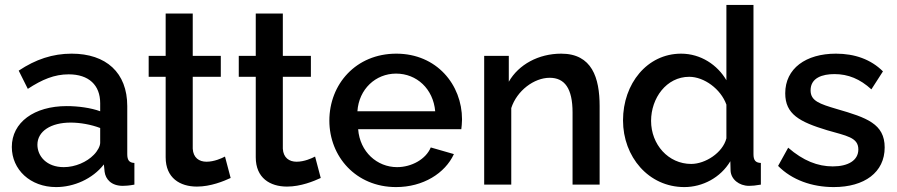

<svg xmlns="http://www.w3.org/2000/svg" viewBox="-20 -750 3646 780"><path d="M28 -153C28 -61 103 10 208 10C280 10 356 -23 402 -82L405 -52C409 -22 432 5 479 5C490 5 505 4 526 0V-88C505 -89 497 -99 497 -124V-319C497 -455 411 -532 271 -532C194 -532 125 -509 56 -463L93 -389C151 -427 201 -448 259 -448C341 -448 387 -404 387 -331V-298C349 -312 297 -319 251 -319C119 -319 28 -253 28 -153ZM361 -121C333 -92 286 -71 239 -71C169 -71 132 -116 132 -162C132 -217 187 -252 267 -252C306 -252 350 -244 387 -230V-170C387 -157 377 -137 361 -121Z M917 -27 894 -114C881 -107 850 -93 819 -93C789 -93 765 -109 763 -146V-438H877V-523H763V-695H653V-523H584V-438H653V-111C653 -27 711 8 780 8C836 8 889 -14 917 -27Z M1283 -27 1260 -114C1247 -107 1216 -93 1185 -93C1155 -93 1131 -109 1129 -146V-438H1243V-523H1129V-695H1019V-523H950V-438H1019V-111C1019 -27 1077 8 1146 8C1202 8 1255 -14 1283 -27Z M1589 10C1699 10 1788 -46 1824 -124L1730 -151C1710 -103 1652 -71 1593 -71C1512 -71 1442 -133 1435 -225H1854C1855 -234 1857 -249 1857 -265C1857 -406 1754 -532 1590 -532C1426 -532 1318 -408 1318 -260C1318 -114 1426 10 1589 10ZM1432 -298C1438 -388 1506 -451 1589 -451C1673 -451 1740 -389 1748 -298Z M2416 0V-319C2416 -434 2385 -532 2260 -532C2168 -532 2087 -488 2047 -418V-523H1947V0H2057V-311C2080 -382 2150 -434 2213 -434C2274 -434 2306 -391 2306 -293V0Z M2511 -261C2511 -113 2615 10 2760 10C2834 10 2907 -28 2947 -95L2948 -56C2950 -22 2982 5 3023 5C3036 5 3048 4 3071 0V-88C3049 -89 3041 -99 3041 -124V-730H2931V-424C2895 -486 2827 -532 2747 -532C2609 -532 2511 -410 2511 -261ZM2931 -188C2916 -129 2845 -84 2788 -84C2695 -84 2625 -163 2625 -259C2625 -351 2687 -438 2780 -438C2840 -438 2908 -389 2931 -325Z M3367 10C3492 10 3574 -50 3574 -151C3574 -247 3501 -272 3380 -307C3309 -328 3273 -340 3273 -383C3273 -434 3321 -449 3370 -449C3426 -449 3474 -429 3520 -387L3567 -460C3518 -509 3452 -532 3376 -532C3254 -532 3170 -472 3170 -371C3170 -286 3228 -255 3340 -221C3419 -198 3467 -192 3467 -143C3467 -98 3425 -74 3363 -74C3302 -74 3243 -97 3182 -150L3141 -76C3197 -19 3279 10 3367 10Z"/></svg>

Font: FIGSv2-sans-serif SemiBold
Style: Regular
Weight: 600
Designer: Matt McInerney, Pablo Impallari, Rodrigo Fuenzalida,Mirko Velimirovic
Foundry: Matt McInerney, Pablo Impallari, Rodrigo Fuenzalida
Version: Version 4.021;hotconv 1.0.109;makeotfexe 2.5.65596